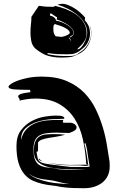

<svg xmlns="http://www.w3.org/2000/svg" viewBox="-20 -965 645 1015"><path d="M346 -262Q319 -262 305.5 -263Q292 -264 281 -264Q251 -264 228 -261Q205 -258 189 -249Q173 -240 165 -223Q157 -206 157 -178Q157 -137 166.5 -117.5Q176 -98 193.5 -89.5Q211 -81 236 -79Q261 -77 292 -70Q310 -68 328 -67.5Q346 -67 364 -67H436Q386 -70 336.5 -70.5Q287 -71 247.5 -79Q208 -87 183.5 -107Q159 -127 159 -168Q159 -201 167.5 -218.5Q176 -236 190.5 -244.5Q205 -253 225 -254.5Q245 -256 268 -256Q296 -256 325 -253Q302 -246 278.5 -242.5Q255 -239 235 -235.5Q215 -232 200.5 -226.5Q186 -221 181 -211V-166L173 -162Q177 -137 180.5 -124.5Q184 -112 200 -105.5Q216 -99 251.5 -95Q287 -91 355 -82H427Q446 -82 449.5 -83.5Q453 -85 454 -85L445 -139Q443 -159 440 -175Q437 -191 432 -209Q431 -206 426 -206Q431 -189 434.5 -170Q438 -151 440.5 -134Q443 -117 444.5 -105Q446 -93 448 -91L442 -89Q440 -88 436 -88H430Q423 -88 414 -89.5Q405 -91 391 -91H358Q319 -91 286 -95Q255 -99 232 -105Q255 -100 288 -97Q323 -93 353 -93Q366 -93 380.5 -93.5Q395 -94 412 -94H445Q442 -97 438 -97H436Q432 -166 418 -229Q404 -292 373 -339.5Q342 -387 292 -415.5Q242 -444 167 -444Q146 -444 125 -441Q104 -438 82 -433Q84 -435 84 -437Q84 -442 80 -446.5Q76 -451 76 -456Q76 -462 88.5 -467.5Q101 -473 142 -478Q140 -480 139.5 -484Q139 -488 139 -490Q85 -490 55 -492.5Q25 -495 25 -507Q25 -512 37.5 -521Q50 -530 73 -538.5Q96 -547 128.5 -553.5Q161 -560 201 -560Q278 -560 333 -536.5Q388 -513 425.5 -474.5Q463 -436 486.5 -387Q510 -338 524.5 -288.5Q539 -239 546 -192.5Q553 -146 559 -112Q559 -106 559.5 -100Q560 -94 560 -86Q560 -57 549.5 -35.5Q539 -14 520.5 0.5Q502 15 477.5 22.5Q453 30 425 30Q403 30 368 29Q333 28 301 23Q280 18 255 15.5Q230 13 204 7Q178 1 153.5 -10Q129 -21 109.5 -43.5Q90 -66 78.5 -102Q67 -138 67 -193Q67 -245 91 -276.5Q115 -308 148.5 -325.5Q182 -343 217 -348.5Q252 -354 274 -354Q302 -354 311 -350Q320 -346 320 -342Q320 -339 319 -337Q294 -337 255 -335Q216 -333 179.5 -322Q143 -311 117 -288.5Q91 -266 91 -225Q100 -262 121.5 -283.5Q143 -305 171 -315.5Q199 -326 228.5 -328.5Q258 -331 282 -331H316Q312 -327 312 -323Q312 -319 316 -316H355Q371 -313 378 -305.5Q385 -298 385 -292Q385 -283 376 -276Q367 -269 346 -262ZM178 -20Q206 -9 235.5 -3Q265 3 294 5Q323 8 348 8Q328 6 308 1Q287 -4 271 -8Q254 -12 237.5 -13.5Q221 -15 203.5 -18Q186 -21 168 -27.5Q150 -34 132 -47Q151 -30 178 -20ZM188 -125Q187 -126 194 -119Q200 -113 210 -110Q205 -112 195 -115Q184 -119 184 -127ZM213 -110Q212 -110 210 -110Q211 -110 213 -110ZM462 -789Q462 -805 457 -819Q455 -826 453 -833Q455 -827 458 -820Q463 -806 463 -790Q463 -758 446 -726.5Q429 -695 396 -680Q373 -667 355 -664Q337 -661 319 -661H294Q269 -661 237 -669Q205 -677 166 -709Q149 -726 145 -750Q141 -774 141 -790Q141 -816 143.5 -836Q146 -856 146 -876L185 -934L197 -933Q213 -930 229.5 -929.5Q246 -929 264 -929L272 -934Q288 -930 301 -926Q314 -922 328 -917Q337 -913 355.5 -904.5Q374 -896 392 -881Q410 -866 424 -843Q438 -820 438 -788Q438 -773 433 -761Q428 -749 420.5 -739Q413 -729 405 -721.5Q397 -714 390 -707L389 -704Q399 -704 408.5 -714Q418 -724 425 -737.5Q432 -751 436.5 -766Q441 -781 441 -791Q441 -819 426.5 -843Q412 -867 389 -886Q366 -905 338 -919Q310 -933 284 -940Q297 -945 310 -945Q323 -945 339.5 -938.5Q356 -932 372.5 -922Q389 -912 404 -898.5Q419 -885 430 -872L428 -858Q440 -846 447 -831Q454 -816 456 -794Q456 -770 450 -754Q444 -738 436 -727.5Q428 -717 419 -710.5Q410 -704 404 -698L390 -689Q375 -681 362.5 -679.5Q350 -678 337 -678Q309 -678 284.5 -679Q260 -680 231 -685L232 -683Q232 -681 230 -679Q274 -669 318 -669H352Q362 -669 374.5 -672Q387 -675 398 -686Q427 -701 444.5 -730.5Q462 -760 462 -789ZM305 -770Q318 -772 326.5 -775.5Q335 -779 340 -782Q346 -786 349 -789Q349 -801 337 -809.5Q325 -818 311 -824Q297 -830 284 -833Q272 -837 270 -839L266 -833Q262 -833 262 -817Q262 -810 262.5 -803.5Q263 -797 263 -796Q265 -788 267.5 -783Q270 -778 275 -773ZM244 -893 245 -882Q258 -880 267 -872Q276 -864 276 -856Q289 -854 305 -848Q321 -842 335.5 -833Q350 -824 359.5 -813Q369 -802 369 -790Q369 -782 360 -777.5Q351 -773 348 -768H353Q371 -780 371 -790Q371 -801 362 -812.5Q353 -824 339 -833.5Q325 -843 309 -850.5Q293 -858 279 -862Q282 -868 282 -874Q280 -874 275.5 -877Q271 -880 265.5 -883.5Q260 -887 256 -890L252 -893ZM357 -746V-747Q355 -752 351.5 -759Q348 -766 343 -766ZM450 -840 453 -833Z"/></svg>

Font: Finger Paint
Style: Regular
Weight: 400
Designer: Ralph du Carrois
Foundry: Ralph du Carrois
Version: Version 1.001